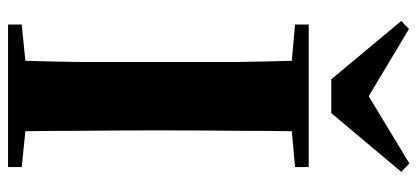

<svg xmlns="http://www.w3.org/2000/svg" viewBox="-300 -737 1037 477"><g transform="rotate(90 218.5 -498.5)"><path d="M41 0V-34L131 -43Q133 -108 134 -174Q134 -262 134 -351V-395Q134 -484 134 -572Q133 -638 131 -705L41 -713V-747H395V-713L306 -705Q305 -639 305 -573Q304 -484 304 -395V-352Q304 -264 305 -176Q305 -109 306 -43L395 -34V0ZM52 -996 219 -896 386 -997 407 -977 261 -803H177L32 -977Z"/></g></svg>

Font: Early Summer Mincho Heavy
Style: Regular
Weight: 900
Designer: GuiWonder
Version: Version 1.002